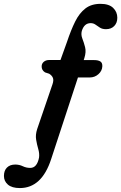

<svg xmlns="http://www.w3.org/2000/svg" viewBox="-166 -747 630 1000"><path d="M260 -585.5Q255 -566 263 -545.8Q271 -525.5 277.2 -501.2Q283.5 -477 273.5 -445L270 -434H325Q345 -434 356.2 -427.2Q367.5 -420.5 367 -402Q366 -378 346.8 -360.8Q327.5 -343.5 301 -343.5H240L100.5 81.5Q51.5 232.5 -62.5 232.5Q-104 232.5 -124.8 214.5Q-145.5 196.5 -145.5 169.5Q-145.5 141.5 -129.8 125.8Q-114 110 -86.5 110Q-65.5 110 -47.2 118.8Q-29 127.5 -8.5 127.5Q27 127.5 37.5 73Q40 52 33.2 29Q26.5 6 22.2 -19.5Q18 -45 27.5 -74.5L107.5 -308.5Q114.5 -329 109.5 -341.5Q104.5 -354 90 -363L68.5 -370Q50 -382 51 -402.5Q51.5 -416.5 62.5 -425.5Q73.5 -434.5 90.5 -434.5H149L183 -529Q203.5 -590.5 225.5 -634.8Q247.5 -679 278.8 -703Q310 -727 357.5 -727Q401.5 -727 423.2 -706Q445 -685 445 -654.5Q445 -628 429 -611.5Q413 -595 386 -595Q367 -595 354.5 -603Q342 -611 331.2 -618.8Q320.5 -626.5 306 -626.5Q272.5 -626.5 260 -585.5Z"/></svg>

Font: Fraunces 144pt S100 SemiBold
Style: Italic
Weight: 600
Italic angle: -16°
Version: Version 1.000; ttfautohint (v1.8.3)